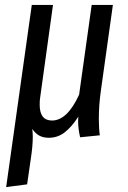

<svg xmlns="http://www.w3.org/2000/svg" viewBox="-20 -547 520 779"><path d="M381 -66Q381 -25 385 2L305 10Q297 -26 297 -53Q297 -67 298 -74Q271 -32 242.5 -10Q214 12 178 12Q155 12 139 3Q123 -6 111 -24Q113 -6 113 8Q113 46 105 97L90 201L5 212L109 -527H195L143 -152Q141 -141 141 -122Q141 -58 191 -58Q253 -58 301 -163L352 -527H438L389 -177Q381 -120 381 -66Z"/></svg>

Font: Fira Sans Extra Condensed
Style: Italic
Weight: 400
Width: 3
Italic angle: -8°
Designer: Carrois Corporate & Edenspiekermann AG
Foundry: Carrois Corporate GbR & Edenspiekermann AG
Version: Version 4.203